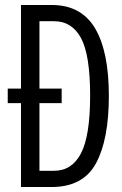

<svg xmlns="http://www.w3.org/2000/svg" viewBox="-20 -749 488 769"><path d="M64 -336H11V-394H64V-729H187Q305 -729 360.5 -636Q416 -543 416 -365Q416 -190 364.5 -95Q313 0 187 0H64ZM341 -366Q341 -529 304.5 -596.5Q268 -664 197 -664H138V-394H227V-336H138V-65H197Q268 -65 304.5 -135Q341 -205 341 -366Z"/></svg>

Font: Mona Sans Condensed
Style: Regular
Weight: 400
Width: 3
Designer: Deni Anggara
Foundry: GitHub
Version: Version 2.000